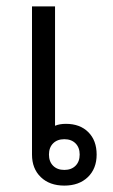

<svg xmlns="http://www.w3.org/2000/svg" viewBox="-20 -570 352 600"><path d="M282 -87Q282 -43 254.5 -16.5Q227 10 181 10Q135 10 107.5 -16.5Q80 -43 80 -87V-550H152V-177Q166 -183 186 -183Q230 -183 256 -157Q282 -131 282 -87ZM229 -87Q229 -109 216 -122Q203 -135 181 -135Q159 -135 146 -122Q133 -109 133 -87Q133 -65 146 -52Q159 -39 181 -39Q203 -39 216 -52Q229 -65 229 -87Z"/></svg>

Font: Stavian Regular
Style: Regular
Weight: 400
Version: Version 1.000; ttfautohint (v1.6)